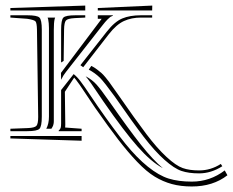

<svg xmlns="http://www.w3.org/2000/svg" viewBox="-20 -549 843 695"><path d="M803.2 85.4Q751 126 674.3 126Q634.3 126 602.1 117.2Q569.8 108.4 540 90.3Q510.3 72.3 476.3 36.6Q442.4 1 408 -43.7Q373.5 -88.4 323.7 -159.7Q314.5 -172.9 290 -210Q265.6 -247.1 255.4 -259.8L248.5 -268.1L214.8 -216.8L216.3 -98.1V-96.7L215.8 -87.4L275.4 -83V-74.2H192.4V-76.2Q197.8 -81.1 199.5 -85.9Q201.2 -90.8 201.2 -102.1V-223.1L246.6 -280.8Q258.8 -271.5 271.7 -254.4Q284.7 -237.3 304.2 -208Q323.7 -178.7 333 -165.5Q393.6 -78.6 434.3 -28.3Q475.1 22 515.1 54.2Q555.2 86.4 590.6 97.4Q626 108.4 674.3 108.4Q740.2 108.4 793.5 67.9ZM779.3 44.4 784.7 52.7Q744.1 78.6 700.7 78.6Q663.1 78.6 637 69.8Q610.8 61 575.4 29.5Q540 -2 500.2 -53.7Q460.4 -105.5 394.5 -200.7Q357.9 -251 342.3 -267.1Q323.7 -285.2 301.3 -296.9L310.5 -310.5Q321.3 -305.2 330.8 -297.9Q340.3 -290.5 346.7 -285.2Q353 -279.8 362.1 -268.8Q371.1 -257.8 375 -252.4Q378.9 -247.1 389.6 -231.7Q400.4 -216.3 404.8 -210.4Q471.2 -114.7 510 -63.5Q548.8 -12.2 583 19.3Q617.2 50.8 641.4 59.3Q665.5 67.9 700.7 67.9Q742.7 67.9 779.3 44.4ZM290 -272.9Q313.5 -260.7 329.6 -242.7Q345.7 -224.6 373 -185.5Q446.8 -79.6 490.5 -24.7Q534.2 30.3 569.3 59.6Q527.8 37.6 478.8 -17.6Q429.7 -72.8 355 -180.7Q348.6 -189.5 334.2 -211.2Q319.8 -232.9 309.8 -247.1Q299.8 -261.2 290 -272.9ZM531.2 -528.8 530.8 -511.2H334V-520ZM288.6 -528.8V-511.2H17.6V-520ZM275.4 -56.6V-39.6L17.6 -47.9V-56.6ZM17.6 -485.4V-493.7H78.6Q114.3 -493.7 122.8 -485.4Q131.3 -477.1 131.3 -441.4V-127Q131.3 -91.3 122.8 -82.8Q114.3 -74.2 78.6 -74.2H17.6V-83L80.6 -85.4Q105.5 -86.4 111.8 -93.5Q118.2 -100.6 118.2 -126L113.8 -441.4Q113.3 -466.3 108.4 -471.7Q103.5 -477.1 78.6 -481ZM174.8 -441.4V-295.4V-231.9V-110.8Q174.8 -105 173.8 -100.3Q172.9 -95.7 171.9 -93.5Q170.9 -91.3 168.7 -87.4Q166.5 -83.5 166 -83H147.5Q157.2 -100.6 157.2 -127V-441.4V-447.3Q157.2 -465.8 154.3 -479.5Q154.3 -480.5 153.3 -482.4Q152.3 -484.4 152.3 -485.4H179.7Q179.2 -484.4 178.5 -482.4Q177.7 -480.5 177.7 -479.5Q174.8 -467.8 174.8 -441.4ZM201.2 -441.4Q201.2 -477.1 209.5 -485.4Q217.8 -493.7 253.4 -493.7H288.6V-485.4L249.5 -483.4Q224.6 -481.9 218.5 -474.6Q212.4 -467.3 211.9 -441.9L210.4 -328.6L201.2 -322.8ZM281.2 -305.7 271 -313 366.7 -434.6Q395 -470.7 422.6 -482.2Q450.2 -493.7 490.2 -493.7H530.8V-485.4H490.2Q456.1 -485.4 428.7 -472.9Q401.4 -460.4 374 -425.3ZM334 -493.7H388.7V-492.2Q381.8 -489.3 379.4 -487.8Q377 -486.3 369.1 -478.5Q361.3 -470.7 349.6 -455.6L218.8 -288.6Q209.5 -277.3 201.2 -260.3L200.7 -285.2L348.1 -481H334Z"/></svg>

Font: FoglihtenNo03
Style: Regular
Weight: 500
Version: Version 0.59